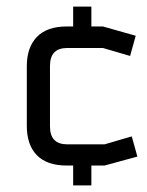

<svg xmlns="http://www.w3.org/2000/svg" viewBox="-20 -540 444 580"><path d="M181 -460H201V-520H256V-460H291L390 -432L373 -371L291 -395H183Q131 -395 131 -341V-158Q131 -104 183 -104H296L378 -128L395 -67L296 -40H256V20H201V-40H181Q122 -40 91.5 -71Q61 -102 61 -160V-340Q61 -397 91.5 -428.5Q122 -460 181 -460Z"/></svg>

Font: Strong
Style: Regular
Weight: 400
Designer: Roman Shchyukin (Gaslight Type Foundry)
Foundry: Cyreal (www.cyreal.org)
Version: Version 1.001